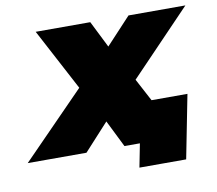

<svg xmlns="http://www.w3.org/2000/svg" viewBox="-134 -633 928 821"><g transform="rotate(-10 330.5 -222.5)"><path d="M-60 0 213 -279 71 -547H308L366 -431L474 -547H721L456 -271L600 0H360L302 -117L195 0ZM407 102 427 0H360L394 -173H664L610 102Z"/></g></svg>

Font: Montserrat Black
Style: Italic
Weight: 900
Italic angle: -11.3°
Designer: Julieta Ulanovsky
Foundry: Julieta Ulanovsky
Version: Version 9.000; ttfautohint (v1.8.4.7-5d5b)